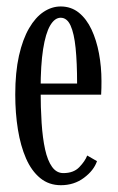

<svg xmlns="http://www.w3.org/2000/svg" viewBox="-20 -548 355 579"><path d="M163.5 10.5Q127.5 10.5 101.2 -11Q75 -32.5 58.5 -70.2Q42 -108 34 -157.5Q26 -207 26 -263Q26 -330 37.2 -380Q48.5 -430 67.8 -463Q87 -496 111.5 -512.2Q136 -528.5 163 -528.5Q194.5 -528.5 217.8 -509.8Q241 -491 256 -459Q271 -427 278.5 -386.8Q286 -346.5 286 -303.5Q286 -293 285.8 -282.8Q285.5 -272.5 285 -262.5H95.5V-296H212.5Q212.5 -359 208 -403.2Q203.5 -447.5 192.8 -471Q182 -494.5 163 -494.5Q145 -494.5 131.2 -471Q117.5 -447.5 110 -399.8Q102.5 -352 102.5 -278Q102.5 -223.5 105.5 -177.5Q108.5 -131.5 116 -97.5Q123.5 -63.5 137 -44.8Q150.5 -26 171 -26Q202 -26 219.2 -44Q236.5 -62 243 -79L272.5 -62Q263 -34 233.2 -11.8Q203.5 10.5 163.5 10.5Z"/></svg>

Font: Imbue Thin
Style: Regular
Weight: 400
Version: Version 1.102